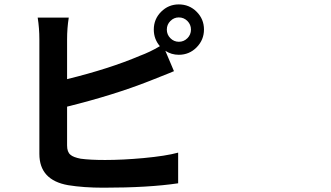

<svg xmlns="http://www.w3.org/2000/svg" viewBox="-20 -831 1540 893"><path d="M460.9 42Q369.1 42 296.9 30.3Q163.1 6.8 163.1 -115.2V-647.5Q163.1 -700.2 155.3 -749H299.8Q292 -700.2 292 -647.5V-462.9Q490.2 -511.7 629.9 -571.3Q677.7 -588.9 723.6 -616.2Q695.3 -649.4 695.3 -693.4Q695.3 -742.2 729.5 -776.4Q763.7 -810.5 811.5 -810.5Q860.4 -810.5 894.5 -776.4Q928.7 -742.2 928.7 -693.8Q928.7 -645.5 894.5 -610.8Q860.4 -576.2 811.5 -576.2Q777.3 -576.2 749 -594.7L789.1 -500Q781.2 -497.1 765.6 -490.2Q700.2 -463.9 674.8 -454.1Q508.8 -388.7 292 -335V-154.3Q292 -124 307.6 -111.3Q320.3 -99.6 355.5 -92.8Q399.4 -86.9 468.8 -86.9Q550.8 -86.9 646.5 -95.7Q752 -105.5 808.6 -121.1V21.5Q670.9 42 460.9 42ZM811.5 -750Q789.1 -750 772.5 -733.4Q755.9 -716.8 755.9 -693.4Q755.9 -669.9 772.5 -653.3Q789.1 -636.7 812 -636.7Q835 -636.7 851.6 -653.3Q868.2 -669.9 868.2 -693.4Q868.2 -716.8 851.6 -733.4Q835 -750 811.5 -750Z"/></svg>

Font: Bpmf GenYo Gothic B
Style: B
Weight: 700
Foundry: But Ko
Version: Version 1.320